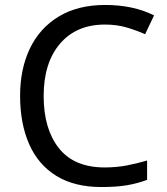

<svg xmlns="http://www.w3.org/2000/svg" viewBox="-20 -744 672 774"><path d="M403 -645Q288 -645 222 -568Q156 -491 156 -357Q156 -224 217.5 -146.5Q279 -69 402 -69Q449 -69 491 -77Q533 -85 573 -97V-19Q533 -4 490.5 3Q448 10 389 10Q280 10 207 -35Q134 -80 97.5 -163Q61 -246 61 -358Q61 -466 100.5 -548.5Q140 -631 217 -677.5Q294 -724 404 -724Q517 -724 601 -682L565 -606Q532 -621 491.5 -633Q451 -645 403 -645Z"/></svg>

Font: Noto Sans Mende Kikakui
Style: Regular
Weight: 400
Designer: Monotype Design Team
Foundry: Monotype Imaging Inc.
Version: Version 2.003; ttfautohint (v1.8.4.7-5d5b)